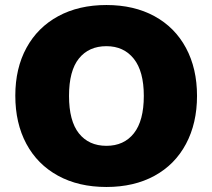

<svg xmlns="http://www.w3.org/2000/svg" viewBox="-20 -735 846 765"><path d="M41 -354Q41 -463 85.5 -544.5Q130 -626 212 -670.5Q294 -715 404 -715Q514 -715 595.5 -670.5Q677 -626 721 -544Q765 -462 765 -353Q765 -244 721 -161.5Q677 -79 595.5 -34.5Q514 10 404 10Q293 10 211 -35Q129 -80 85 -162Q41 -244 41 -354ZM553 -353Q553 -451 513 -501Q473 -551 404 -551Q334 -551 294.5 -502Q255 -453 255 -353Q255 -253 294.5 -203.5Q334 -154 404 -154Q474 -154 513.5 -204Q553 -254 553 -353Z"/></svg>

Font: Nunito Sans Heavy
Style: Regular
Weight: 400
Designer: Vernon Adams
Foundry: Vernon Adams
Version: Version 2.500